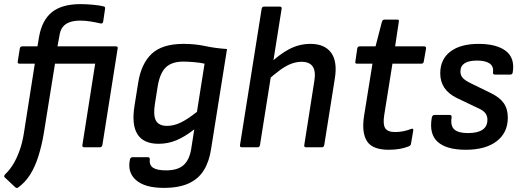

<svg xmlns="http://www.w3.org/2000/svg" viewBox="-32 -715 2534 932"><path d="M235 -406 180 -64Q170 -6 154 44.5Q138 95 114 133Q90 171 55 196Q49 200 41 193L-9 146Q-13 143 -11.5 138.5Q-10 134 -5 129Q17 108 34 79Q51 50 64 13Q77 -24 84 -69L137 -406H63Q52 -406 54 -416L64 -479Q66 -490 76 -490H150L157 -533Q171 -616 219.5 -655.5Q268 -695 359 -695Q386 -695 419 -692Q452 -689 471 -684Q480 -682 478 -672L469 -611Q467 -599 457 -601Q432 -607 406 -611Q380 -615 356 -615Q312 -615 287 -597.5Q262 -580 257 -544L247 -490H530Q542 -490 539 -479L465 -11Q462 0 453 0H377Q366 0 368 -11L430 -406Z M859 -502Q915 -502 963.5 -491.5Q1012 -481 1070 -477L993 6Q984 68 958 110.5Q932 153 884.5 175Q837 197 763 197Q671 197 628 159Q585 121 599 58Q602 48 612 48H685Q696 48 695 58Q692 87 711.5 99.5Q731 112 774 112Q830 112 858.5 87Q887 62 896 9L911 -87Q865 -51 824 -34Q783 -17 738 -17Q665 -17 635.5 -63Q606 -109 621 -202L639 -315Q654 -407 705 -454.5Q756 -502 859 -502ZM779 -104Q811 -104 844 -119.5Q877 -135 924 -172L961 -406Q939 -411 909 -413.5Q879 -416 858 -416Q803 -416 774 -389Q745 -362 734 -299L720 -211Q711 -155 725 -129.5Q739 -104 779 -104Z M1142 0Q1131 0 1133 -11L1238 -672Q1240 -683 1250 -683H1326Q1337 -683 1335 -672L1230 -11Q1228 0 1219 0ZM1454 0Q1443 0 1445 -11L1494 -323Q1509 -415 1432 -415Q1408 -415 1383 -406Q1358 -397 1329.5 -376.5Q1301 -356 1262 -321L1273 -402Q1322 -450 1371 -476Q1420 -502 1475 -502Q1544 -502 1575.5 -459Q1607 -416 1593 -332L1542 -11Q1540 0 1530 0Z M1855 12Q1776 12 1749.5 -29.5Q1723 -71 1735 -151L1776 -406H1701Q1690 -406 1693 -416L1702 -479Q1704 -490 1714 -490H1791L1822 -610Q1826 -620 1835 -620H1895Q1907 -620 1904 -610L1886 -490H2026Q2038 -490 2036 -479L2025 -416Q2023 -406 2014 -406H1873L1833 -156Q1826 -111 1838 -92.5Q1850 -74 1886 -74Q1906 -74 1926 -78Q1946 -82 1963 -89Q1976 -94 1974 -81L1963 -17Q1962 -9 1953 -5Q1934 3 1909.5 7.5Q1885 12 1855 12Z M2229 12Q2136 12 2093 -26Q2050 -64 2064 -144Q2067 -157 2077 -157H2151Q2162 -157 2160 -144Q2154 -103 2174 -86Q2194 -69 2239 -69Q2334 -69 2334 -134Q2334 -152 2324 -165.5Q2314 -179 2289 -190L2186 -239Q2145 -259 2125 -289Q2105 -319 2105 -359Q2105 -427 2154 -464.5Q2203 -502 2291 -502Q2378 -502 2423 -468Q2468 -434 2457 -364Q2455 -353 2446 -353H2370Q2360 -353 2361 -364Q2365 -393 2344.5 -407Q2324 -421 2284 -421Q2203 -421 2203 -368Q2203 -349 2214.5 -336.5Q2226 -324 2253 -311L2351 -263Q2394 -242 2413.5 -214Q2433 -186 2433 -144Q2433 -71 2379 -29.5Q2325 12 2229 12Z"/></svg>

Font: Sofia Sans SemiBold
Style: Italic
Weight: 600
Italic angle: -9°
Designer: Botio Nikoltchev, Ani Petrova
Foundry: lettersoup
Version: Version 4.100-B